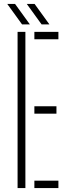

<svg xmlns="http://www.w3.org/2000/svg" viewBox="-20 -963 354 983"><path d="M70 0V-800H110V0ZM156 0V-38H279V0ZM156 -381V-419H269V-381ZM156 -762V-800H279V-762ZM93 -838 17 -943H57L133 -838ZM193 -838 117 -943H157L233 -838Z"/></svg>

Font: Big Shoulders Stencil Text SC Thin
Style: Regular
Weight: 100
Designer: Patric King
Foundry: XO Type Co
Version: Version 2.001